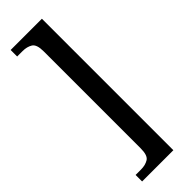

<svg xmlns="http://www.w3.org/2000/svg" viewBox="-294 -775 917 917"><g transform="rotate(-45 164.5 -316.0)"><path d="M32 128V84H69Q98 84 118.5 71.5Q139 59 139 12V-644Q139 -691 118.5 -703.5Q98 -716 69 -716H32V-760H243V128Z"/></g></svg>

Font: Noto Serif Lao Condensed Medium
Style: Regular
Weight: 500
Width: 3
Designer: Monotype Design Team
Foundry: Monotype Imaging Inc.
Version: Version 2.003; ttfautohint (v1.8.4.7-5d5b)